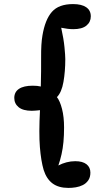

<svg xmlns="http://www.w3.org/2000/svg" viewBox="-20 -815 525 941"><path d="M316 106Q267 106 237.5 84Q208 62 194 18Q181 -26 175.5 -94Q170 -162 176 -275Q166 -274 155.5 -273Q145 -272 136 -272Q93 -272 71.5 -289.5Q50 -307 50 -335Q50 -364 73 -379.5Q96 -395 141 -395Q152 -395 162 -394Q172 -393 180 -391Q182 -468 181.5 -534.5Q181 -601 188 -641Q201 -719 234.5 -757Q268 -795 338 -795Q380 -795 402.5 -779.5Q425 -764 425 -735Q425 -707 403.5 -689.5Q382 -672 339 -672Q326 -672 310 -674Q294 -676 280 -679Q292 -625 296 -584Q300 -543 300 -525Q300 -465 291 -413.5Q282 -362 259 -339Q274 -320 284 -281Q294 -242 294 -190Q294 -152 291 -119.5Q288 -87 281.5 -58.5Q275 -30 266 -4Q285 -14 306 -19.5Q327 -25 349 -25Q385 -25 404 -10Q423 5 423 31Q423 54 412.5 69Q402 84 386 92Q370 100 351.5 103Q333 106 316 106Z"/></svg>

Font: DynaPuff Condensed
Style: Regular
Weight: 400
Width: 3
Designer: Toshi Omagari, Jennifer Daniel
Foundry: Google Fonts
Version: Version 2.000